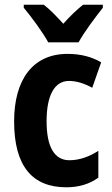

<svg xmlns="http://www.w3.org/2000/svg" viewBox="-20 -786 474 816"><path d="M185 -606H314C337 -649 387 -715 417 -753V-766H333C305 -743 280 -720 249 -685C219 -718 192 -746 166 -766H81V-753C113 -715 163 -647 185 -606ZM262 10C315 10 361 -4 398 -31V-145C359 -120 318 -105 275 -105C212 -105 178 -160 178 -271C178 -383 213 -442 273 -442C306 -442 339 -431 372 -413L410 -521C371 -544 324 -557 267 -557C119 -557 40 -447 40 -270C40 -79 118 10 262 10Z"/></svg>

Font: Noto Sans Thai Looped Condensed
Style: Bold
Weight: 700
Width: 3
Designer: Sasikarn Vongin, Ben Mitchell
Foundry: The Fontpad Ltd
Version: Version 1.001